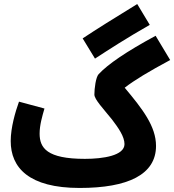

<svg xmlns="http://www.w3.org/2000/svg" viewBox="-20 -909 862 950"><path d="M450 -619C519 -664 607 -721 721 -786L659 -889C543 -818 460 -766 389 -719ZM374 21C613 21 752 -45 752 -187C752 -284 685 -370 597 -475C646 -513 716 -555 822 -612L750 -732C604 -653 515 -592 468 -542C454 -527 447 -471 447 -441C447 -417 493 -369 534 -318C566 -276 596 -233 596 -196C596 -139 490 -123 400 -123C212 -123 176 -177 176 -248C176 -290 189 -334 200 -372L74 -406C56 -356 33 -278 33 -211C33 -80 122 21 374 21Z"/></svg>

Font: Noto Sans Arabic UI XCn XBd
Style: Regular
Weight: 800
Width: 2
Designer: Monotype Design Team, Nadine Chahine and Nizar Qandah
Foundry: Monotype Imaging Inc.
Version: Version 2.010